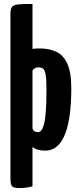

<svg xmlns="http://www.w3.org/2000/svg" viewBox="-20 -755 404 975"><path d="M78 200Q48 200 40.5 190Q33 180 33 151V-470Q62 -488 101.5 -498.5Q141 -509 181 -509Q229 -509 265 -492.5Q301 -476 321.5 -432.5Q342 -389 342 -307Q342 -227 334 -171Q326 -115 312.5 -79.5Q299 -44 282 -24.5Q265 -5 246.5 2.5Q228 10 211 10Q189 10 173 5.5Q157 1 145 -9V191Q132 195 115 197.5Q98 200 78 200ZM173 -84Q181 -84 188.5 -91.5Q196 -99 202.5 -121Q209 -143 212.5 -186Q216 -229 216 -300Q216 -353 211.5 -377Q207 -401 198 -407Q189 -413 173 -413Q166 -413 158.5 -409Q151 -405 145 -398V-102Q150 -90 157.5 -87Q165 -84 173 -84ZM33 -229V-686Q33 -711 42 -721Q51 -731 75.5 -733Q100 -735 145 -735V-249Z"/></svg>

Font: Yanone Kaffeesatz
Style: Bold
Weight: 700
Designer: Yanone (Cyrillic: Daniel Pouzeot, Huerta Tipografica, and Cyreal)
Foundry: Yanone
Version: Version 2.003